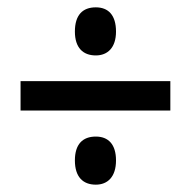

<svg xmlns="http://www.w3.org/2000/svg" viewBox="-20 -614 520 523"><path d="M184 -528C184 -484 206 -463 241 -463C273 -463 296 -484 296 -528C296 -573 275 -594 241 -594C205 -594 184 -573 184 -528ZM36 -313H444V-393H36ZM184 -177C184 -132 206 -111 241 -111C273 -111 296 -132 296 -177C296 -221 275 -242 241 -242C205 -242 184 -221 184 -177Z"/></svg>

Font: Noto Sans Sinhala Condensed Medium
Style: Regular
Weight: 500
Width: 3
Designer: Jelle Bosma - Monotype Design Team
Foundry: Monotype Imaging Inc.
Version: Version 2.006